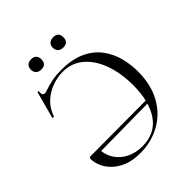

<svg xmlns="http://www.w3.org/2000/svg" viewBox="-221 -935 1083 1083"><g transform="rotate(-45 320.0 -393.5)"><path d="M269.6 12Q209 12 167 -5.5Q125 -23 98.3 -50Q71.6 -77 59.5 -107Q47.4 -137 47.4 -163Q47.4 -175 59.2 -175H120Q120 -125 144.3 -87Q168.6 -49 210.4 -28Q252.2 -7 304.6 -7Q407.2 -7 459.7 -82.5Q512.2 -158 512.2 -288Q512.2 -382.2 485.5 -457.7Q458.8 -533.2 407.7 -577.9Q356.6 -622.6 283 -622.6Q242.4 -622.6 199.8 -607.5Q157.2 -592.4 122.7 -561Q88.2 -529.6 71.2 -480.8Q70.2 -476.8 64.3 -478Q58.4 -479.2 59.4 -482L101.4 -638.4Q102.6 -643.4 107.6 -642.3Q112.6 -641.2 111.6 -637.4Q108.4 -619.2 115.9 -611.9Q123.4 -604.6 138.6 -609.4Q180.4 -623.4 212.6 -629.7Q244.8 -636 283.8 -636Q372.6 -636 431 -608.4Q489.4 -580.8 523.6 -534.8Q557.8 -488.8 571.8 -433.8Q585.8 -378.8 585.8 -324Q585.8 -217 543 -141.5Q500.2 -66 428.2 -27Q356.2 12 269.6 12ZM524.6 -177 525.6 -158 108.8 -153V-175ZM208.4 -716.6Q188.2 -716.6 176.8 -727.5Q165.4 -738.4 165.4 -758Q165.4 -777.2 176.8 -788Q188.2 -798.8 208.4 -798.8Q227.8 -798.8 238.5 -788Q249.2 -777.2 249.2 -758Q249.2 -716.6 208.4 -716.6ZM383.2 -716.6Q363.8 -716.6 352.1 -727.5Q340.4 -738.4 340.4 -758Q340.4 -777.2 352.1 -787.9Q363.8 -798.6 383.2 -798.6Q424.8 -798.6 424.8 -758Q424.8 -716.6 383.2 -716.6Z"/></g></svg>

Font: Cormorant Infant Light
Style: Regular
Weight: 300
Designer: Christian Thalmann (Catharsis Fonts)
Foundry: Catharsis Fonts
Version: Version 4.001